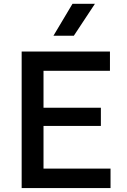

<svg xmlns="http://www.w3.org/2000/svg" viewBox="-20 -964 652 984"><path d="M91 0V-700H543.5V-601H203V-412H497V-318.5H203V-100H546.5V0ZM254 -781 351.5 -944.5H466.5L358.5 -781Z"/></svg>

Font: Geologica Thin Cursive
Style: Regular
Weight: 400
Version: Version 1.010;gftools[0.9.28]